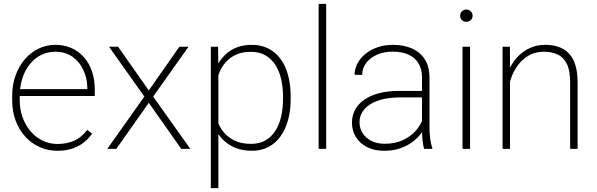

<svg xmlns="http://www.w3.org/2000/svg" viewBox="-20 -770 3086 993"><path d="M276.9 9.8Q227.1 9.8 184.6 -9.5Q142.1 -28.8 110.4 -63.7Q78.6 -98.6 60.8 -146.5Q43 -194.3 43 -251.5V-272.9Q43 -332 60.8 -380.6Q78.6 -429.2 109.4 -464.6Q140.1 -500 180.4 -519Q220.7 -538.1 266.6 -538.1Q313 -538.1 350.6 -521Q388.2 -503.9 415 -473.1Q441.9 -442.4 456.1 -399.9Q470.2 -357.4 470.2 -306.2V-273.4H67.4V-309.1H431.6V-315.4Q431.2 -365.2 411.4 -407.7Q391.6 -450.2 355 -476.3Q318.4 -502.4 266.6 -502.4Q225.1 -502.4 191.2 -484.9Q157.2 -467.3 132.8 -436.3Q108.4 -405.3 95.2 -363.5Q82 -321.8 82 -272.9V-251.5Q82 -204.6 96.7 -163.6Q111.3 -122.6 137.7 -91.6Q164.1 -60.5 199.7 -43Q235.4 -25.4 277.8 -25.4Q323.7 -25.4 361.8 -41.5Q399.9 -57.6 431.2 -98.1L456.5 -79.1Q439 -53.7 414.1 -33.7Q389.2 -13.7 355.2 -2Q321.3 9.8 276.9 9.8Z M590.8 -528.3 749.5 -302.2 907.7 -528.3H955.1L772 -270.5L964.4 0H917.5L749.5 -238.3L581.5 0H534.7L726.6 -270.5L543.9 -528.3Z M1109.4 -426.8V203.1H1070.3V-528.3H1107.9ZM1483.4 -269.5V-259.3Q1483.4 -199.2 1470 -149.9Q1456.5 -100.6 1430.9 -64.9Q1405.3 -29.3 1368.2 -9.8Q1331.1 9.8 1283.7 9.8Q1238.3 9.8 1202.1 -3.7Q1166 -17.1 1139.6 -41.5Q1113.3 -65.9 1097.2 -97.4Q1081.1 -128.9 1074.7 -165V-348.6Q1083 -390.1 1099.9 -424.6Q1116.7 -459 1142.3 -484.6Q1168 -510.3 1203.1 -524.2Q1238.3 -538.1 1282.7 -538.1Q1330.1 -538.1 1367.4 -519.3Q1404.8 -500.5 1430.7 -465.6Q1456.5 -430.7 1470 -381.1Q1483.4 -331.5 1483.4 -269.5ZM1443.8 -259.3V-269.5Q1443.8 -319.3 1433.8 -361.8Q1423.8 -404.3 1403.3 -435.5Q1382.8 -466.8 1351.6 -484.4Q1320.3 -502 1277.8 -502Q1231.4 -502 1199.2 -486.6Q1167 -471.2 1146.2 -446.8Q1125.5 -422.4 1114.3 -394.3Q1103 -366.2 1097.7 -341.3V-168Q1106.4 -128.9 1128.9 -96.7Q1151.4 -64.5 1188.7 -45.2Q1226.1 -25.9 1278.8 -25.9Q1321.3 -25.9 1352.1 -43.5Q1382.8 -61 1403.3 -92.3Q1423.8 -123.5 1433.8 -166.3Q1443.8 -209 1443.8 -259.3Z M1667 -750V0H1627.9V-750Z M2162.6 -97.2V-370.1Q2162.6 -411.6 2145 -441.4Q2127.4 -471.2 2093.8 -487.1Q2060.1 -502.9 2011.2 -502.9Q1965.8 -502.9 1929.9 -487.1Q1894 -471.2 1873.5 -443.8Q1853 -416.5 1853 -382.8L1814 -383.3Q1814 -413.6 1828.4 -441.4Q1842.8 -469.2 1869.4 -491Q1896 -512.7 1932.4 -525.4Q1968.8 -538.1 2012.2 -538.1Q2067.9 -538.1 2110.6 -519.3Q2153.3 -500.5 2177.2 -462.9Q2201.2 -425.3 2201.2 -369.1V-108.4Q2201.2 -80.1 2205.1 -51.3Q2209 -22.5 2215.8 -4.9V0H2173.3Q2168 -18.6 2165.3 -45.4Q2162.6 -72.3 2162.6 -97.2ZM2175.3 -299.8 2176.3 -266.1H2047.4Q1998.5 -266.1 1960 -256.8Q1921.4 -247.6 1894.5 -230.5Q1867.7 -213.4 1853.5 -189.9Q1839.4 -166.5 1839.4 -137.2Q1839.4 -106.9 1855.5 -81.5Q1871.6 -56.2 1900.9 -41.3Q1930.2 -26.4 1968.8 -26.4Q2021.5 -26.4 2062.3 -44.7Q2103 -63 2130.9 -94.5Q2158.7 -126 2171.4 -167.5L2188.5 -139.2Q2180.2 -113.3 2162.6 -86.9Q2145 -60.5 2117.2 -38.8Q2089.4 -17.1 2051.8 -3.7Q2014.2 9.8 1966.3 9.8Q1916 9.8 1878.7 -9Q1841.3 -27.8 1820.8 -60.8Q1800.3 -93.8 1800.3 -136.2Q1800.3 -172.9 1816.9 -203.1Q1833.5 -233.4 1865 -255.1Q1896.5 -276.9 1941.7 -288.3Q1986.8 -299.8 2043.5 -299.8Z M2411.1 -528.3V0H2372.1V-528.3ZM2359.9 -688.5Q2359.9 -701.7 2368.9 -711.2Q2377.9 -720.7 2392.1 -720.7Q2405.8 -720.7 2415 -711.2Q2424.3 -701.7 2424.3 -688.5Q2424.3 -675.3 2415 -666.3Q2405.8 -657.2 2392.1 -657.2Q2377.9 -657.2 2368.9 -666.3Q2359.9 -675.3 2359.9 -688.5Z M2617.7 -415.5V0H2579.1V-528.3H2617.2ZM2610.4 -304.7 2591.3 -327.1Q2595.7 -369.1 2612.1 -407.2Q2628.4 -445.3 2655.5 -474.6Q2682.6 -503.9 2719 -521Q2755.4 -538.1 2799.3 -538.1Q2838.9 -538.1 2870.1 -527.1Q2901.4 -516.1 2923.1 -492.7Q2944.8 -469.2 2956.1 -432.4Q2967.3 -395.5 2967.3 -342.8V0H2928.7V-342.8Q2928.7 -405.3 2911.6 -439.7Q2894.5 -474.1 2864 -488.3Q2833.5 -502.4 2793 -502.4Q2746.1 -502.4 2712.2 -481.7Q2678.2 -460.9 2656.2 -429.4Q2634.3 -397.9 2622.8 -364.3Q2611.3 -330.6 2610.4 -304.7Z"/></svg>

Font: Roboto ExtraLight
Style: Regular
Weight: 250
Designer: Christian Robertson
Foundry: Google
Version: Version 3.009; 2024